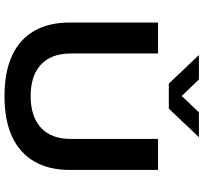

<svg xmlns="http://www.w3.org/2000/svg" viewBox="-46 -868 925 874"><g transform="rotate(90 417.0 -430.5)"><path d="M417 12Q307 12 232.5 -22.5Q158 -57 120 -123.5Q82 -190 82 -285V-687H223V-290Q223 -201 273.5 -154Q324 -107 417 -107Q510 -107 561 -154Q612 -201 612 -290V-687H753V-285Q753 -190 714.5 -123.5Q676 -57 601.5 -22.5Q527 12 417 12ZM230 -873H341L447 -763H386L491 -873H604L474 -736H360Z"/></g></svg>

Font: Archivo SemiExpanded SemiBold
Style: Regular
Weight: 600
Width: 6
Designer: Hector Gatti
Foundry: Omnibus-Type
Version: Version 2.001